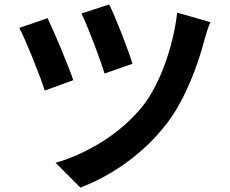

<svg xmlns="http://www.w3.org/2000/svg" viewBox="-20 -799 1040 867"><path d="M473 -779 348 -738C378 -676 433 -531 452 -467L578 -511C559 -576 498 -730 473 -779ZM930 -699 780 -742C763 -589 701 -417 626 -322C524 -193 368 -103 231 -64L343 48C486 -6 631 -107 736 -245C819 -354 876 -513 904 -622C910 -644 919 -674 930 -699ZM195 -717 67 -673C96 -619 162 -455 182 -390L311 -437C288 -505 225 -654 195 -717Z"/></svg>

Font: Source Han Sans KR
Style: Bold
Weight: 700
Designer: Ryoko NISHIZUKA 西塚涼子 (kana, bopomofo & ideographs); Paul D. Hunt (Latin, Greek & Cyrillic); Sandoll Communications 산돌커뮤니
Foundry: Adobe
Version: Version 2.004;hotconv 1.0.118;makeotfexe 2.5.65603